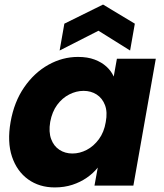

<svg xmlns="http://www.w3.org/2000/svg" viewBox="-20 -816 719 844"><path d="M26.6 -280.1Q42.1 -368.3 86.3 -432.3Q130.4 -496.3 192.5 -531.1Q254.6 -565.8 322.9 -565.8Q365.1 -565.8 395.9 -554.1Q426.8 -542.5 447.9 -523.2Q469 -504 479.9 -479.5L493.9 -557.9H664.9L566.3 0H395.3L409.8 -79.4Q390.4 -54.8 362 -35.1Q333.7 -15.4 298.2 -3.7Q262.6 7.9 220.9 7.9Q153 7.9 103.7 -27.5Q54.4 -62.9 32.7 -127.4Q11.1 -191.9 26.6 -280.1ZM444.8 -279.2Q453.2 -323.4 441.5 -354Q429.7 -384.7 404.7 -400.7Q379.7 -416.6 347.3 -416.6Q315.3 -416.6 284.5 -400.9Q253.6 -385.2 231.3 -355Q209 -324.8 200.7 -280.1Q193.3 -235.9 204.8 -204.8Q216.3 -173.6 241.3 -157.4Q266.2 -141.2 298.2 -141.2Q330.6 -141.2 361.3 -157.2Q391.9 -173.2 414.7 -204.1Q437.5 -235 444.8 -279.2ZM572.7 -711.9 551.9 -593.9 412.8 -680.9 242.1 -593.9 262.9 -711.9 433 -796Z"/></svg>

Font: Poppins Variable
Style: Italic
Weight: 100
Italic angle: -10°
Designer: Jonny Pinhorn
Foundry: Indian Type Foundry
Version: Version 6.000